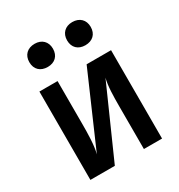

<svg xmlns="http://www.w3.org/2000/svg" viewBox="-184 -911 967 1035"><g transform="rotate(-30 300.0 -393.0)"><path d="M417 -642C462 -642 491 -669 491 -714C491 -758 462 -786 417 -786C373 -786 344 -758 344 -714C344 -669 373 -642 417 -642ZM183 -642C227 -642 256 -669 256 -714C256 -758 227 -786 183 -786C138 -786 109 -758 109 -714C109 -669 138 -642 183 -642ZM77 0H229L423 -437C411 -394 410 -326 410 -267V0H523V-550H371L176 -102C189 -151 190 -224 190 -284V-550H77Z"/></g></svg>

Font: JetBrains Mono
Style: Bold
Weight: 558
Monospace: yes
Designer: Philipp Nurullin, Konstantin Bulenkov
Foundry: JetBrains
Version: Version 2.305